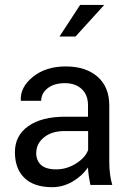

<svg xmlns="http://www.w3.org/2000/svg" viewBox="-20 -755 530 785"><path d="M193.4 10.3Q119.1 10.3 80.1 -27.3Q41 -64.9 41 -132.8Q41 -200.7 95.7 -239.3Q150.4 -277.8 246.1 -277.8H339.8V-324.7Q339.8 -366.7 314.2 -390.9Q288.6 -415 244.9 -415Q201.2 -415 174.8 -394.3Q148.4 -373.5 148.4 -342.8H65.9L64.9 -345.2Q62.5 -398.9 115 -441.2Q167.5 -483.4 248.8 -483.4Q330.1 -483.4 378.4 -441.7Q426.8 -399.9 426.8 -323.7V-94.7Q426.8 -39.6 439 1H349.6Q340.3 -44.4 339.8 -70.3Q314.5 -34.2 275.6 -12Q236.8 10.3 193.4 10.3ZM128.4 -130.9H127.9Q127.9 -98.6 147.9 -80.6Q168 -62.5 210 -62.5Q252 -62.5 290.3 -86.2Q328.6 -109.9 340.3 -141.6V-219.2H243.7Q191.9 -219.2 160.2 -193.6Q128.4 -168 128.4 -130.9ZM223.1 -605.5 307.6 -734.9H406.2L288.6 -605.5Z"/></svg>

Font: Yantramanav
Style: Regular
Weight: 400
Version: Version 1.001;PS 1.0;hotconv 1.0.72;makeotf.lib2.5.5900; ttf